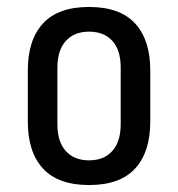

<svg xmlns="http://www.w3.org/2000/svg" viewBox="-20 -520 512 552"><path d="M412 -318V-170Q412 -83 368.5 -35.5Q325 12 236 12Q147 12 103.5 -35.5Q60 -83 60 -170V-318Q60 -405 103.5 -452.5Q147 -500 236 -500Q325 -500 368.5 -452.5Q412 -405 412 -318ZM145 -325V-163Q145 -113 169 -86Q193 -59 236 -59Q279 -59 303 -86Q327 -113 327 -163V-326Q327 -376 303 -402.5Q279 -429 236 -429Q193 -429 169 -402Q145 -375 145 -325Z"/></svg>

Font: Ropa Sans
Style: Regular
Weight: 400
Designer: Botio Nikoltchev
Foundry: Botio Nikoltchev
Version: Version 1.100